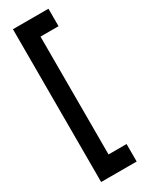

<svg xmlns="http://www.w3.org/2000/svg" viewBox="-219 -772 702 913"><g transform="rotate(-30 131.5 -315.5)"><path d="M235 -639H136V8H235V104H40V-735H235Z"/></g></svg>

Font: League Gothic
Style: Regular
Weight: 400
Designer: The League of Moveable Type
Version: Version 1.560;PS 001.560;hotconv 1.0.56;makeotf.lib2.0.21325